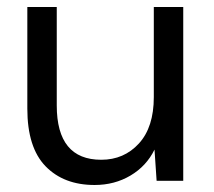

<svg xmlns="http://www.w3.org/2000/svg" viewBox="-20 -516 612 548"><path d="M250 12Q162 12 110 -41.5Q58 -95 58 -206V-496H142V-215Q142 -60 269 -60Q334 -60 376.5 -106.5Q419 -153 419 -239V-496H503V0H427L421 -89Q398 -42 352.5 -15Q307 12 250 12Z"/></svg>

Font: Firefly Display
Style: Regular
Weight: 400
Designer: Colophon Foundry, Jonny Pinhorn
Foundry: Colophon Foundry
Version: Version 1.200; ttfautohint (v1.8.3)